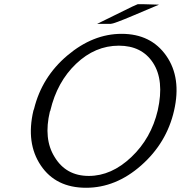

<svg xmlns="http://www.w3.org/2000/svg" viewBox="-20 -871 855 908"><path d="M439 -758 606 -840 631 -851H642H663L732 -849L609 -797Q517 -758 503 -758ZM138 -348Q139 -350 141 -356Q178 -507 299 -609Q420 -711 555 -711Q694 -711 766.5 -607Q839 -503 803 -347Q768 -195 648 -89Q528 17 387 17Q244 17 173 -88.5Q102 -194 138 -348ZM218 -348Q218 -346 216 -344Q185 -214 238 -129Q292 -39 400 -39Q507 -39 601 -128Q695 -217 726 -349Q758 -492 703 -575Q650 -655 542 -655Q430 -655 340 -569.5Q250 -484 218 -348Z"/></svg>

Font: Coval
Style: ExtraLight Italic
Weight: 200
Foundry: Context Ltd
Version: Version 001.000